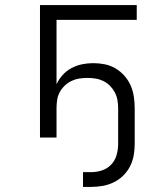

<svg xmlns="http://www.w3.org/2000/svg" viewBox="-20 -540 640 754"><path d="M306 194V136H338Q360 136 381 129Q402 122 417 106Q432 90 438 68.5Q444 47 444 25V-116Q444 -132 441 -148Q438 -164 430.5 -178Q423 -192 411.5 -203.5Q400 -215 385.5 -222Q371 -229 355 -231.5Q339 -234 323 -234Q307 -234 291 -231.5Q275 -229 260.5 -222Q246 -215 234 -203.5Q222 -192 214.5 -178Q207 -164 204.5 -148Q202 -132 202 -116V0H137V-520H517V-462H202V-209Q211 -229 226 -245.5Q241 -262 260.5 -272.5Q280 -283 302 -287.5Q324 -292 346 -292Q369 -292 391.5 -287.5Q414 -283 433.5 -271.5Q453 -260 468.5 -242.5Q484 -225 493 -204.5Q502 -184 505.5 -161Q509 -138 509 -116V25Q509 48 505 70.5Q501 93 490.5 113.5Q480 134 463.5 150Q447 166 426.5 176Q406 186 383.5 190Q361 194 338 194Z"/></svg>

Font: Iosevka SS04 Light Extended
Style: Regular
Weight: 300
Width: 7
Monospace: yes
Designer: Belleve Invis
Foundry: Belleve Invis
Version: Version 19.0.0; ttfautohint (v1.8.4)